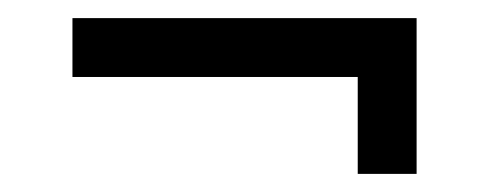

<svg xmlns="http://www.w3.org/2000/svg" viewBox="-20 -379 540 212"><path d="M60 -359H440V-187H375V-294H60Z"/></svg>

Font: Electrolize
Style: Regular
Weight: 400
Designer: Valery Zaveryaev
Foundry: Cyreal (www.cyreal.org)
Version: Version 1.002